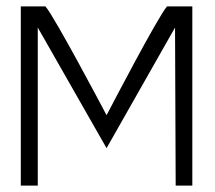

<svg xmlns="http://www.w3.org/2000/svg" viewBox="-20 -590 671 600"><path d="M45 -10H98V-504L313 -127L527 -504L529 -10H581V-570H502C474 -539 322 -247 322 -247L313 -230L304 -247C304 -247 151 -537 122 -570H45Z"/></svg>

Font: Charger Sport
Style: ExLit
Weight: 200
Designer: Jasper
Foundry: Cannot Into Space Fonts
Version: Version 1.1